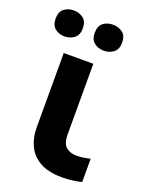

<svg xmlns="http://www.w3.org/2000/svg" viewBox="-157 -826 702 909"><g transform="rotate(20 193.5 -371.0)"><path d="M271 10Q201 10 158.5 -14.5Q116 -39 97 -80Q78 -121 78 -171V-546H227V-193Q227 -144 248 -127Q269 -110 299 -110Q319 -110 335 -112.5Q351 -115 369 -119V-2Q351 3 324 6.5Q297 10 271 10ZM-14 -686Q-14 -721 6 -736.5Q26 -752 54 -752Q82 -752 102.5 -736.5Q123 -721 123 -686Q123 -653 102.5 -637Q82 -621 54 -621Q26 -621 6 -637Q-14 -653 -14 -686ZM183 -686Q183 -721 203 -736.5Q223 -752 252 -752Q280 -752 300.5 -736.5Q321 -721 321 -686Q321 -653 300.5 -637Q280 -621 252 -621Q223 -621 203 -637Q183 -653 183 -686Z"/></g></svg>

Font: RS Noto Sans
Style: Bold
Weight: 700
Designer: Monotype Design Team
Foundry: Monotype Imaging Inc.
Version: Version 3.10